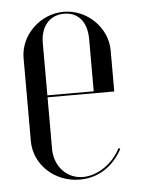

<svg xmlns="http://www.w3.org/2000/svg" viewBox="-43 -538 426 582"><g transform="rotate(-5 169.5 -247.5)"><path d="M39 -374V-121C39 -50 100 8 177 8C233 8 279 -22 307 -74L302 -77C279 -31 232 1 187 1C138 1 101 -39 101 -92V-249H304V-374C304 -443 244 -503 172 -503C100 -503 39 -443 39 -374ZM101 -255V-414C101 -465 129 -497 173 -497C216 -497 242 -466 242 -414V-255Z"/></g></svg>

Font: Moniqa Display
Style: Regular
Weight: 400
Designer: Rajesh Rajput
Foundry: Rajesh Rajput
Version: Version 1.000